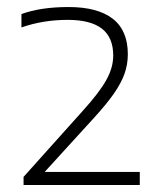

<svg xmlns="http://www.w3.org/2000/svg" viewBox="-20 -458 454 546"><path d="M377.5 31V68H47V45L216 -143.5Q263 -195.5 282.5 -230.8Q302 -266 302 -300Q302 -351.5 269.8 -376.5Q237.5 -401.5 172.5 -401.5Q102.5 -401.5 41 -380V-418Q95.5 -438 175 -438Q257.5 -438 300.5 -404.8Q343.5 -371.5 343.5 -304Q343.5 -274.5 334 -248Q324.5 -221.5 304 -192Q283.5 -162.5 247 -122.5L107 31Z"/></svg>

Font: Encode Sans Expanded ExtraLight
Style: Regular
Weight: 275
Width: 7
Designer: Multiple Designers
Foundry: Impallari Type
Version: Version 2.000